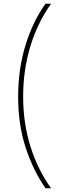

<svg xmlns="http://www.w3.org/2000/svg" viewBox="-20 -852 363 1037"><path d="M226 165Q159 69 118.5 -55Q78 -179 78 -329Q78 -481 118.5 -610.5Q159 -740 226 -832H256Q183 -730 144 -602Q105 -474 105 -330Q105 -188 144 -62.5Q183 63 256 165Z"/></svg>

Font: Noto Sans Devanagari Thin
Style: Regular
Weight: 100
Designer: Jelle Bosma - Monotype Design Team
Foundry: Monotype Imaging Inc.
Version: Version 2.004; ttfautohint (v1.8.4.7-5d5b)